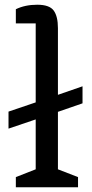

<svg xmlns="http://www.w3.org/2000/svg" viewBox="-20 -792 387 812"><path d="M310 0H47V-43L131 -76V-287L16 -248V-320L131 -359V-693H47V-753Q86 -772 137.5 -772Q189 -772 207 -747.5Q225 -723 225 -673V-391L329 -427V-355L225 -319V-76L310 -43Z"/></svg>

Font: Belgrano
Style: Regular
Weight: 400
Designer: Daniel Hernandez
Foundry: Daniel Hernndez
Version: Version 1.003